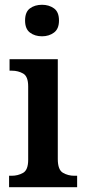

<svg xmlns="http://www.w3.org/2000/svg" viewBox="-20 -784 357 804"><path d="M156 -632Q126 -632 105.5 -647.5Q85 -663 85 -698Q85 -734 105.5 -749Q126 -764 156 -764Q185 -764 206 -749Q227 -734 227 -698Q227 -663 206 -647.5Q185 -632 156 -632ZM18 0V-48H29Q55 -48 76.5 -60Q98 -72 98 -115V-422Q98 -464 77 -476Q56 -488 30 -488H20V-536H222V-118Q222 -73 243.5 -60.5Q265 -48 291 -48H303V0Z"/></svg>

Font: Noto Serif Bengali SemiCondensed SemiBold
Style: Regular
Weight: 600
Width: 4
Designer: Juan Bruce, Universal Thirst, Indian Type Foundry and the Monotype Design Team.
Foundry: Monotype Imaging Inc.
Version: Version 2.003; ttfautohint (v1.8.4.7-5d5b)